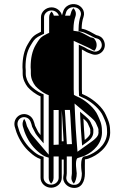

<svg xmlns="http://www.w3.org/2000/svg" viewBox="-20 -775 609 940"><path d="M91 -431V-414.3C91 -388 103.2 -364.7 115.6 -348.8C128.7 -333.4 155.7 -312.4 178.5 -303.2V-113.8C174.9 -117.9 170.5 -123.7 167 -129.1L151.6 -159.5C147 -177.4 142.3 -198.8 122.2 -210C82.3 -232.2 36.7 -193.9 54.4 -147.7L60.4 -128.1C74.9 -88.7 98.4 -53 128.5 -27.7C141.7 -15.7 158.2 -2.9 178.5 3.8V95.5C178.5 122.1 201.9 144 230.4 144C258.9 144 282.3 122.1 282.3 95.5V6H291.9V73.5C291.9 77.2 290.6 85.1 289.8 90.6C286.1 118.3 309.5 140.9 334.6 144.4C379.1 150.7 395.7 113 395.7 73.5C395.7 68.2 394.9 5.3 395.8 5.2C406.1 4.5 417.4 0.7 429.8 -5.3C473.4 -25.5 524.5 -70.9 519 -137C518.7 -170.3 507.9 -190.4 498.4 -212.2C482.3 -250 440 -285.5 405 -304.3L389.9 -311.4C387.3 -312.3 385.6 -313.1 381.8 -315.2C381.7 -322.2 381.4 -329.8 380.8 -338.3V-532.8C383.8 -531.4 390.7 -527.9 392.6 -526.5C405.9 -517.8 417.4 -514.5 429.8 -509.9C468.5 -495.6 508.3 -535.8 487.7 -577.4C480 -593.1 467.8 -599.5 451 -603.3C430 -613.9 408.6 -630.2 379.7 -634.5C380.2 -657.2 382.9 -675.7 388.9 -692.3C398.7 -721 378.8 -746.1 355.9 -752.7C324.7 -761.8 297.3 -743.2 290.2 -721.8C287.5 -714.4 285.5 -707.8 283.4 -699.7C278.7 -720.3 258 -739 232.5 -739C204.5 -739 180.6 -716.8 180.6 -691.4V-619.5C172.6 -615.9 166.3 -611.6 157.8 -607.4C135.4 -593.7 128.9 -579.6 116 -558.6C97.7 -527.9 90 -490.6 90 -445.8V-445.3C90.6 -440.3 91 -435.4 91 -431ZM291.4 -83.4C288.4 -83.4 286 -83.3 282.3 -83.1V-236.3C286.5 -186.7 287.8 -134.8 291.4 -83.4ZM422 -123.9V-123C422 -112.4 403.6 -96.1 394.9 -89.9C392.3 -122.5 390 -158.2 388.3 -194.5C397.4 -186.8 406 -178.1 409.7 -170.8L417.9 -152.4C419.7 -149.6 420.5 -147 422 -141.1V-128.8C422.7 -127.7 422.6 -126.1 422 -123.9ZM106 -431C106 -435.6 105.4 -442.9 105 -446.3C105.1 -490.2 112.4 -523.3 128.9 -550.8C142.3 -572.7 147.1 -583 165.1 -594.3C179.2 -601.4 183.6 -604.5 195.6 -609.8V-691.4C195.6 -707.3 211.9 -724 232.5 -724C250.6 -724 265.6 -710.2 268.8 -696.4L282.6 -635.9L297.9 -696C299.9 -703.8 301.7 -709.5 304.3 -716.9C309 -730.8 328.3 -745.1 351.7 -738.2C368.2 -733.5 381.2 -716 374.8 -697.3C368.1 -679 365.2 -658.5 364.7 -634.8L364.5 -621.6L377.5 -619.7C385.4 -618.5 393.2 -615.2 398.2 -613C413.2 -606.5 430.3 -597 445.9 -589.1C461.4 -585.6 468.7 -582 474.3 -570.8C489.4 -540.1 460.1 -514.7 435 -524C422 -528.8 412 -531.7 401 -539C397.2 -541.6 391 -544.6 387 -546.4L365.8 -556.3V-337.7C366.6 -326 366.8 -317.3 366.9 -306.3C371.5 -303.8 380.1 -299 384.1 -297.5L398.2 -290.9C431.9 -272.7 470.7 -239 484.6 -206.3C494.6 -183.5 503.7 -166.8 504 -136.9L504 -136.3C508.7 -79.1 464.9 -38.1 423.3 -18.9C411.7 -13.1 402.3 -10.3 394.8 -9.7C366.8 -7.8 380.7 73.5 380.7 73.5C380.7 109.5 368.1 134 336.7 129.6C317.9 126.9 302.4 110.1 304.7 92.6C305.4 87.3 306.9 79.9 306.9 73.5V-9H267.3V95.5C267.3 113 251.5 129 230.4 129C209.3 129 193.5 113 193.5 95.5V-7.1L183.1 -10.5C165.9 -16.1 151.4 -27.2 138.4 -39C110.2 -62.7 88.2 -96.4 74.6 -132.9L68.6 -152.6C55.6 -186.6 87 -212.4 114.9 -196.9C128.5 -189.3 132.5 -173.6 137.4 -154.2L154 -121.7C158.1 -115.3 163 -108.9 167.1 -104.1L193.5 -73.1V-313.3L184.1 -317.1C164.4 -325 138.4 -345.4 127.2 -358.3C115.8 -373.2 106 -392.9 106 -414.3ZM306.3 -84.5C302.7 -135.4 301.5 -187.4 297.2 -237.6L267.3 -236.3V-67.2L283.1 -68.1C286.6 -68.3 288.8 -68.4 291.7 -68.4L307.4 -68.9ZM437 -134.1V-142.9C435.6 -148.4 433 -156.4 431.1 -159.5L423.3 -177.2C417.6 -188.5 407.9 -197.6 398 -205.9L371.8 -228.1L373.3 -193.8C375 -157.3 377.3 -121.4 379.9 -88.7L382 -62.2L403.6 -77.7C416.7 -87.1 439.2 -103.5 437 -134.1ZM359.2 -0.8 385.5 -9.3C387.8 -10 391.9 -11.4 398.3 -14.6C434.9 -31.5 484.2 -73.3 479 -136.8C478.7 -169.4 468.7 -187.4 458.9 -209.8C444 -244.9 403.6 -278.7 372.9 -295.3L360.1 -301.3C353.3 -304 347.9 -307.2 341.9 -310.6C341.7 -320 341.5 -327.3 340.8 -338.1V-575.1L411.8 -542.3C416.7 -540 422.8 -537.1 427.6 -533.8C432.8 -530.4 437.4 -528.3 442 -526.4C451.9 -536.5 457.8 -555.6 448.4 -574.7C440 -591.8 434.2 -589.6 423.6 -592C400.7 -603.6 383.7 -615.6 364.2 -620.7L339.6 -624.4L339.7 -634.6C340.2 -657.7 343 -677 349.3 -694.3C354.9 -710.8 348.9 -725.8 339.7 -734.9C335.7 -731.1 331.8 -725.6 329.8 -719.9C327.2 -712.5 325.3 -706.2 323.2 -698.3L243.5 -698.4C241.8 -705.9 237.9 -712.6 232.3 -718.3C225.8 -711.8 220.6 -701.9 220.6 -691.4V-614.1L211.3 -609.9C206.9 -608 201.5 -604.3 191 -599C174.6 -588.6 168 -576.5 155 -555.3C137.7 -526.2 130 -490.1 130 -445.7C130.5 -441.3 131 -435.4 131 -431V-414.3C131 -389.9 142.3 -368 153.9 -353.2C165.3 -339.9 193.1 -319.3 207.8 -313.3L218.5 -309V-17.7L140.4 -109.2C136.4 -113.8 131.8 -119.9 127.9 -126L111.9 -157.4C108.7 -170 105.5 -183.4 98.4 -193C91 -182.7 87.4 -167.2 94 -149.6L100 -130C114.2 -91.8 137.2 -57.3 165.2 -33.6C178.4 -21.7 194.5 -10.9 204.8 -7.5L218.5 -3.1V95.5C218.5 106.9 223.4 116.9 230.4 123.7C236.9 117.3 242.3 107 242.3 95.5V-9H331.9V73.5C331.9 78.2 330.5 85.9 329.8 91.3C328 104.8 333.7 116.5 341.7 124.2C350.4 113.4 355.7 93.6 355.7 73.5C355.7 66.5 345.3 11 359.2 -0.8ZM331.3 -83.8 332.3 -69.5 294.1 -68.5C291.4 -68.4 290.7 -68.4 288 -68.2L242.3 -65.7V-236.3L322.3 -236.8C326.5 -186.9 327.8 -135 331.3 -83.8ZM462 -123.2C462 -107.1 440.9 -90.5 430.3 -83L359.4 -32.1L354.9 -89.5C352.3 -122.1 350 -157.8 348.3 -194.2L345 -268.2L424.9 -200.6C434.9 -192.1 444.3 -183.1 449.1 -173.4L457.1 -155.4C459.3 -151.7 460.6 -147.4 462 -141.8V-130C462.6 -127.5 462.6 -126.1 462 -123.2Z"/></svg>

Font: HoneyBee
Style: Blur
Weight: 700
Foundry: Cannot Into Space Fonts
Version: Version 0.89